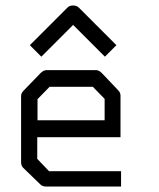

<svg xmlns="http://www.w3.org/2000/svg" viewBox="-20 -732 580 701"><path d="M116 -231V-152L159 -107H422V-51H147Q135 -51 127 -59L65 -119Q57 -127 57 -140V-382Q57 -392 67 -402L128 -465Q139 -476 150 -476H331Q341 -476 352 -465L411 -403Q420 -394 420 -383V-231ZM117 -293H362V-371L319 -415H161L117 -370ZM110 -546 89 -567 226 -704Q234 -712 246 -712Q260 -712 268 -704L405 -567L384 -546L363 -525L247 -641L131 -525Z"/></svg>

Font: 3270 Nerd Font Mono
Style: Regular
Weight: 400
Monospace: yes
Version: Version 3.0.1;Nerd Fonts 3.0.0